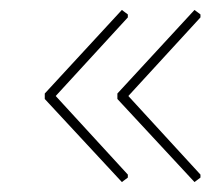

<svg xmlns="http://www.w3.org/2000/svg" viewBox="-20 -416 423 386"><path d="M371 -50 216 -217V-228L371 -396L383 -387V-381L238 -223L383 -65V-59ZM225 -50 70 -217V-228L225 -396L237 -387V-381L92 -223L237 -65V-59Z"/></svg>

Font: Alegreya Sans Thin
Style: Regular
Weight: 100
Designer: Juan Pablo del Peral
Foundry: Huerta Tipografica
Version: Version 2.007